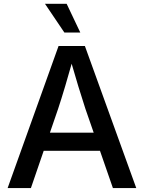

<svg xmlns="http://www.w3.org/2000/svg" viewBox="-20 -963 737 983"><path d="M19 0 279.8 -727.5H414.6L677.7 0H558.1L417 -406.7Q400.4 -457 380.6 -522.2Q360.8 -587.4 334 -680.2H359.4Q333 -586.9 313.5 -521Q293.9 -455.1 277.8 -406.7L138.2 0ZM161.6 -190.9V-283.7H535.2V-190.9ZM309.6 -796.4 210.4 -943.4H321.3L391.1 -796.4Z"/></svg>

Font: Inter 20pt Medium
Style: Regular
Weight: 500
Version: Version 4.001;git-66647c0bb